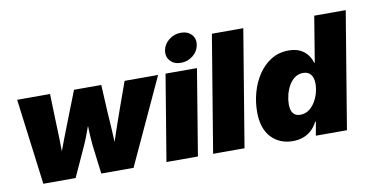

<svg xmlns="http://www.w3.org/2000/svg" viewBox="-74 -969 2274 1179"><g transform="rotate(-10 1062.5 -379.5)"><path d="M111.8 0 43 -535.6H248L252.9 -375Q254.9 -316.4 257.1 -251.7Q259.3 -187 257.3 -115.7H236.8Q261.2 -187 286.6 -252Q312 -316.9 334.5 -375L397.5 -535.6H567.4L575.7 -375Q579.1 -316.4 583.5 -251.7Q587.9 -187 587.9 -115.7H568.4Q589.8 -187 612.1 -251.7Q634.3 -316.4 655.3 -375L712.9 -535.6H921.9L674.3 0H473.1L450.7 -179.7Q447.8 -205.6 446 -239.7Q444.3 -273.9 443.1 -309.3Q441.9 -344.7 439.5 -372.6H470.7Q459 -344.7 446 -309.3Q433.1 -273.9 420.2 -239.7Q407.2 -205.6 395 -179.7L313 0Z M879.4 0 968.3 -535.6H1164.1L1075.7 0ZM1073.7 -584.5Q1031.7 -584.5 1007.6 -610.8Q983.4 -637.2 989.7 -675.8Q996.1 -714.4 1029.1 -740.5Q1062 -766.6 1104 -766.6Q1146 -766.6 1170.2 -740.5Q1194.3 -714.4 1187.5 -675.8Q1181.6 -637.2 1148.7 -610.8Q1115.7 -584.5 1073.7 -584.5Z M1486.8 -727.5 1366.2 0H1170.4L1291 -727.5Z M1667.5 8.3Q1585.4 8.3 1533.2 -46.6Q1481 -101.6 1481 -206.1Q1481 -267.6 1497.8 -327.6Q1514.6 -387.7 1547.4 -436.8Q1580.1 -485.8 1627.7 -515.1Q1675.3 -544.4 1736.8 -544.4Q1777.8 -544.4 1806.4 -530.8Q1835 -517.1 1853 -493.9Q1871.1 -470.7 1878.9 -442.4H1882.3L1929.2 -727.5H2125.5L2004.9 0H1811L1826.2 -85H1821.8Q1805.7 -53.7 1782.7 -33Q1759.8 -12.2 1730.7 -2Q1701.7 8.3 1667.5 8.3ZM1739.7 -143.1Q1769.5 -143.1 1792.5 -158.9Q1815.4 -174.8 1831.5 -200.7Q1847.7 -226.6 1856 -256.6Q1864.3 -286.6 1864.3 -315.4Q1864.3 -352.5 1847.7 -372.8Q1831.1 -393.1 1801.3 -393.1Q1771 -393.1 1748.3 -376.7Q1725.6 -360.4 1710.7 -333.7Q1695.8 -307.1 1688.2 -276.4Q1680.7 -245.6 1680.7 -217.3Q1680.7 -181.6 1695.3 -162.4Q1710 -143.1 1739.7 -143.1Z"/></g></svg>

Font: Inter 20pt Black
Style: Italic
Weight: 900
Italic angle: -9.3988°
Version: Version 4.001;git-66647c0bb